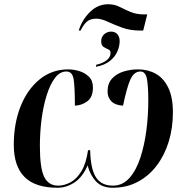

<svg xmlns="http://www.w3.org/2000/svg" viewBox="-20 -875 870 905"><path d="M351 -731Q367 -782 404 -818.5Q441 -855 490 -855Q519 -855 543 -843Q567 -831 594.5 -819Q622 -807 661 -807H674L655 -731H640Q593 -731 555 -745Q517 -759 487 -773Q457 -787 434 -787Q405 -787 389 -772.5Q373 -758 360 -731ZM434 -570Q463 -576 482 -590.5Q501 -605 501 -625Q501 -638 490 -642.5Q479 -647 468 -654Q457 -661 457 -681Q457 -701 471 -713.5Q485 -726 503 -726Q523 -726 533.5 -713.5Q544 -701 544 -681Q544 -658 533.5 -633Q523 -608 498.5 -588Q474 -568 432 -560ZM252 10Q146 10 95.5 -41Q45 -92 45 -192Q45 -293 77 -373.5Q109 -454 167 -501Q225 -548 302 -548Q327 -548 353.5 -540Q380 -532 399 -513.5Q418 -495 418 -463Q418 -417 391.5 -397.5Q365 -378 333 -377Q333 -460 327.5 -499Q322 -538 293 -538Q262 -538 239 -507.5Q216 -477 200 -426Q184 -375 176 -313Q168 -251 168 -187Q168 -82 188.5 -41Q209 0 254 0Q283 0 312 -15.5Q341 -31 363.5 -67.5Q386 -104 395 -167H405Q407 -78 432.5 -39Q458 0 512 0Q558 0 590 -36Q622 -72 641.5 -131.5Q661 -191 670 -261Q679 -331 679 -399Q679 -473 672 -505.5Q665 -538 642 -538Q611 -538 594 -499Q577 -460 560 -377Q523 -379 505 -397.5Q487 -416 487 -444Q487 -482 508.5 -505Q530 -528 563 -538Q596 -548 630 -548Q677 -548 714 -527.5Q751 -507 773 -462Q795 -417 795 -345Q795 -272 775.5 -208Q756 -144 719 -95Q682 -46 629.5 -18Q577 10 511 10Q461 10 433 -19.5Q405 -49 393 -95Q369 -40 331 -15Q293 10 252 10Z"/></svg>

Font: Noto Serif Display ExtraCondensed
Style: Bold Italic
Weight: 700
Width: 2
Italic angle: -12°
Designer: Monotype Design Team
Foundry: Monotype Imaging Inc.
Version: Version 2.009